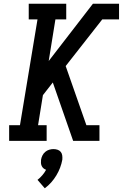

<svg xmlns="http://www.w3.org/2000/svg" viewBox="-20 -755 658 1029"><path d="M29 0V-84H87L181 -651H134V-735H335V-651H277L241 -428L478 -735H618V-651H528L332 -401L443 -84H513V0H372L263 -313L210 -245L184 -84H230V0ZM220 254 181 209Q195 198 207 184Q219 170 227 155Q219 152 213 147Q207 142 203.5 134.5Q200 127 199.5 118.5Q199 110 200 101Q202 89 207.5 78Q213 67 222.5 59Q232 51 243.5 47.5Q255 44 266 44Q278 44 288.5 47.5Q299 51 305.5 59Q312 67 313.5 78Q315 89 314 101Q310 123 302 144Q294 165 282 185Q270 205 254.5 222.5Q239 240 220 254Z"/></svg>

Font: Iosevka Etoile Medium Oblique
Style: Regular
Weight: 500
Italic angle: -9°
Designer: Belleve Invis
Foundry: Belleve Invis
Version: Version 15.5.2; ttfautohint (v1.8.4)